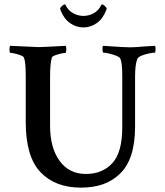

<svg xmlns="http://www.w3.org/2000/svg" viewBox="-20 -856 756 878"><path d="M349.6 2Q232.4 2 165 -68.8Q97.7 -139.6 97.7 -296.9V-509.8Q97.7 -571.3 89.8 -591.8Q87.9 -597.7 75.7 -602.5Q63.5 -607.4 49.3 -610.8Q35.2 -614.3 27.3 -614.3Q23.4 -614.3 23.4 -628.9Q23.4 -643.6 26.4 -646.5L156.2 -640.6Q174.8 -640.6 281.2 -646.5Q282.2 -642.6 282.7 -638.7Q283.2 -634.8 283.2 -630.9Q283.2 -614.3 279.3 -614.3Q273.4 -614.3 258.3 -610.8Q243.2 -607.4 230.5 -602.5Q217.8 -597.7 216.8 -591.8Q212.9 -577.1 210.9 -555.7Q209 -534.2 209 -505.9V-281.2Q209 -180.7 252.4 -120.6Q295.9 -60.5 373 -60.5Q448.2 -60.5 493.7 -109.9Q539.1 -159.2 539.1 -273.4V-511.7Q539.1 -571.3 529.3 -589.8Q525.4 -595.7 510.3 -601.6Q495.1 -607.4 478.5 -611.3Q461.9 -615.2 453.1 -615.2Q449.2 -615.2 448.7 -628.9Q448.2 -642.6 451.2 -646.5Q503.9 -642.6 534.7 -641.1Q565.4 -639.6 574.2 -639.6Q586.9 -639.6 603 -640.6Q619.1 -641.6 639.6 -643.6Q679.7 -646.5 689.5 -646.5Q690.4 -642.6 690.9 -639.2Q691.4 -635.7 691.4 -630.9Q691.4 -615.2 687.5 -615.2Q678.7 -615.2 662.1 -611.8Q645.5 -608.4 629.9 -602.5Q614.3 -596.7 608.4 -587.9Q597.7 -561.5 597.7 -506.8V-277.3Q597.7 -125 526.4 -59.6Q492.2 -27.3 448.7 -12.7Q405.3 2 349.6 2ZM361.3 -730.5Q329.1 -730.5 300.8 -750Q272.5 -769.5 256.8 -809.6Q254.9 -815.4 254.9 -816.4Q254.9 -820.3 262.7 -828.1Q270.5 -835.9 276.4 -835.9Q278.3 -835.9 279.3 -834Q291 -808.6 314 -795.9Q336.9 -783.2 361.3 -783.2Q386.7 -783.2 409.2 -795.9Q431.6 -808.6 443.4 -834Q444.3 -835.9 446.3 -835.9Q452.1 -835.9 460 -828.1Q467.8 -820.3 467.8 -816.4Q467.8 -815.4 465.8 -809.6Q450.2 -769.5 421.9 -750Q393.6 -730.5 361.3 -730.5Z"/></svg>

Font: Crimson Text SemiBold
Style: Regular
Weight: 600
Designer: Sebastian Kosch
Foundry: Sebastian Kosch
Version: Version 1.100; ttfautohint (v1.8.4)